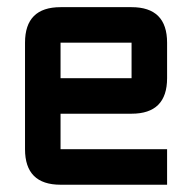

<svg xmlns="http://www.w3.org/2000/svg" viewBox="-20 -508 528 528"><path d="M146.5 -488.3H341.8Q439.5 -488.3 439.5 -390.6V-293Q439.5 -195.3 341.8 -195.3H146.5V-97.7H439.5V0H146.5Q48.8 0 48.8 -97.7V-390.6Q48.8 -488.3 146.5 -488.3ZM341.8 -390.6H146.5V-293H341.8Z"/></svg>

Font: BabelStone Runic Berhtwald
Style: Regular
Weight: 400
Designer: Andrew West
Foundry: BabelStone
Version: Version 7.004;November 9, 2023